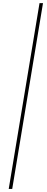

<svg xmlns="http://www.w3.org/2000/svg" viewBox="-20 -982 302 1236"><path d="M256.8 -961.9 58.6 234.4H36.1L234.4 -961.9Z"/></svg>

Font: Inter 17pt Thin
Style: Italic
Weight: 250
Italic angle: -9.3988°
Version: Version 4.001;git-66647c0bb